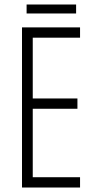

<svg xmlns="http://www.w3.org/2000/svg" viewBox="-20 -836 425 856"><path d="M98.6 -815.9H319.3V-775.9H98.6ZM336.9 0H78.1V-713.9H336.9V-668H126V-397H325.2V-351.1H126V-45.9H336.9Z"/></svg>

Font: Germano
Style: Regular
Weight: 300
Width: 3
Foundry: Ascender Corporation
Version: Version 1.10; ttfautohint (v1.5)